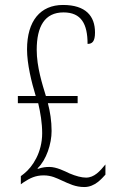

<svg xmlns="http://www.w3.org/2000/svg" viewBox="-20 -744 467 774"><path d="M320 10C363 10 391 -25 405 -40V-81C383 -54 360 -28 327 -28C309 -28 286 -34 260 -45C241 -54 208 -71 179 -71C166 -71 152 -70 132 -63V-66C167 -100 188 -164 188 -216C188 -256 182 -294 173 -328H293V-357H165C151 -403 128 -474 128 -543C128 -637 160 -694 236 -694C308 -694 333 -647 333 -567C352 -567 363 -577 363 -613C363 -679 326 -724 234 -724C143 -724 89 -660 89 -545C89 -486 107 -413 124 -357H52V-328H134C143 -290 150 -248 150 -207C150 -129 111 -71 77 -44L64 -34V-1L75 -9C101 -26 123 -37 156 -37C187 -37 208 -26 230 -16C259 -3 284 10 320 10Z"/></svg>

Font: Noto Serif Sinhala ExtraCondensed ExtraLight
Style: Regular
Weight: 200
Width: 2
Designer: Jelle Bosma - Monotype Design Team
Foundry: Monotype Imaging Inc.
Version: Version 2.007